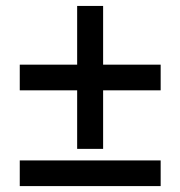

<svg xmlns="http://www.w3.org/2000/svg" viewBox="-20 -630 611 650"><path d="M241.2 -324.2H46.9V-411.1H241.2V-609.9H329.1V-411.1H523.9V-324.2H329.1V-126H241.2ZM46.9 0V-86.9H523.9V0Z"/></svg>

Font: Open Sans Semibold
Style: Regular
Weight: 600
Foundry: Ascender Corporation
Version: Version 1.10